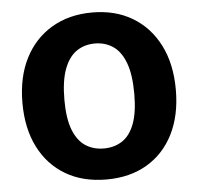

<svg xmlns="http://www.w3.org/2000/svg" viewBox="-53 -787 878 851"><g transform="rotate(-5 386.5 -361.5)"><path d="M387.5 10Q282.5 10 205.8 -35.2Q129 -80.5 87 -163.5Q45 -246.5 45 -360Q45 -474.5 87.5 -558Q130 -641.5 207.2 -687.2Q284.5 -733 387.5 -733Q490.5 -733 566.8 -687.2Q643 -641.5 685.2 -558Q727.5 -474.5 727.5 -360Q727.5 -246.5 686 -163.5Q644.5 -80.5 568 -35.2Q491.5 10 387.5 10ZM387.5 -128Q434 -128 469 -150.8Q504 -173.5 523.2 -224Q542.5 -274.5 542.5 -357.5Q542.5 -443 523 -495.2Q503.5 -547.5 468.5 -571.2Q433.5 -595 387.5 -595Q341 -595 306 -571Q271 -547 251.2 -494.8Q231.5 -442.5 231.5 -357.5Q231.5 -274.5 251.2 -224Q271 -173.5 306 -150.8Q341 -128 387.5 -128Z"/></g></svg>

Font: Public Sans Thin ExtraBold
Style: Regular
Weight: 800
Version: Version 1.007